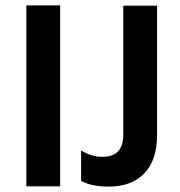

<svg xmlns="http://www.w3.org/2000/svg" viewBox="-20 -694 671 715"><path d="M78 0V-674H204V0ZM282 -20V-134Q320 -110 362 -110Q439 -110 439 -192V-673H565V-192Q565 -97 517 -48Q469 1 385 1Q322 1 282 -20Z"/></svg>

Font: Hind Semibold
Style: Regular
Weight: 600
Designer: Manushi Parikh, Satya Rajpurohit
Foundry: Indian Type Foundry
Version: Version 1.201;PS 1.0;hotconv 1.0.78;makeotf.lib2.5.61930; tt